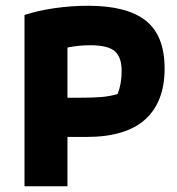

<svg xmlns="http://www.w3.org/2000/svg" viewBox="-20 -646 613 666"><path d="M65 -594Q110 -609 168 -617.5Q226 -626 286 -626Q420 -626 485.5 -574.5Q551 -523 551 -408Q551 -293 484 -232Q417 -171 280 -171H214V0H65ZM257 -307Q303 -307 332.5 -309.5Q362 -312 388 -320Q402 -355 402 -400Q402 -448 378 -468.5Q354 -489 294 -489Q250 -489 214 -481V-307Z"/></svg>

Font: Athiti
Style: Bold
Weight: 700
Designer: CadsonDemak Team
Foundry: CadsonDemak
Version: Version 1.033